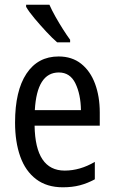

<svg xmlns="http://www.w3.org/2000/svg" viewBox="-20 -786 492 816"><path d="M229 -546Q286 -546 325 -515Q364 -484 384 -430Q404 -376 404 -308V-252H127Q130 -61 255 -61Q320 -61 383 -98V-24Q352 -7 319.5 1.5Q287 10 247 10Q179 10 133.5 -24.5Q88 -59 66 -121Q44 -183 44 -265Q44 -400 92.5 -473Q141 -546 229 -546ZM230 -478Q137 -478 128 -318H324Q323 -385 300.5 -431.5Q278 -478 230 -478ZM190 -766Q200 -743 215.5 -715.5Q231 -688 247.5 -662Q264 -636 278 -617V-606H223Q203 -623 177 -651Q151 -679 127 -707.5Q103 -736 91 -757V-766Z"/></svg>

Font: Avrile Sans Condensed
Style: Regular
Weight: 400
Width: 3
Designer: Monotype Design Team
Foundry: Monotype Imaging Inc.
Version: Version 2.001;September 10, 2019;FontCreator 11.5.0.2425 64-